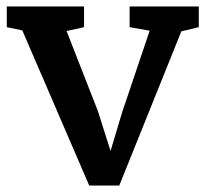

<svg xmlns="http://www.w3.org/2000/svg" viewBox="-20 -566 637 594"><path d="M1 -482V-546H240V-482L186 -470L283 -222L322 -99L358 -219L443 -471L381 -482V-546H595V-482L541 -469L349 8H256L49 -472Z"/></svg>

Font: Martel
Style: Bold
Weight: 700
Designer: Dan Reynolds
Foundry: Dan Reynolds
Version: Version 1.001; ttfautohint (v1.1) -l 5 -r 5 -G 72 -x 0 -D la